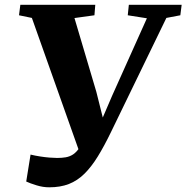

<svg xmlns="http://www.w3.org/2000/svg" viewBox="-20 -763 775 798"><path d="M184.5 15.5Q158.5 15.5 131.8 7.2Q105 -1 89 -8.5L107 -120.5Q125.5 -116 146.2 -112.8Q167 -109.5 186 -108Q205 -106.5 217.5 -106.5Q236.5 -106.5 253 -109.2Q269.5 -112 283.8 -121.2Q298 -130.5 310.8 -150Q323.5 -169.5 336 -203L317 -112L112.5 -688.5L59 -699.5L64.5 -743H376L372.5 -699.5L289.5 -688L380.5 -381L422 -215.5L379 -209L446 -365L590.5 -687L511 -699.5L515.5 -743H735L729.5 -699.5L671.5 -688.5L441.5 -214.5Q413 -155.5 386.2 -112.2Q359.5 -69 330.5 -40.5Q301.5 -12 266.2 1.8Q231 15.5 184.5 15.5Z"/></svg>

Font: Merriweather 48pt ExtraBold
Style: Italic
Weight: 800
Italic angle: -7.8°
Version: Version 2.101